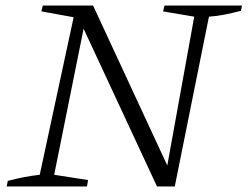

<svg xmlns="http://www.w3.org/2000/svg" viewBox="-20 -671 891 691"><path d="M572 -651H851L847 -632Q816 -624 788.5 -618.5Q761 -613 732 -611L609 0H545L270 -591L286 -593L175 -42L297 -23L293 0H4L8 -20Q38 -28 67 -33.5Q96 -39 123 -42L245 -609L129 -630L134 -651H315L592 -54L578 -53L679 -611L567 -630Z"/></svg>

Font: Piazzolla Thin ExtraLight
Style: Italic
Weight: 250
Italic angle: -11.3°
Version: Version 2.005